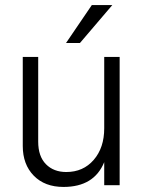

<svg xmlns="http://www.w3.org/2000/svg" viewBox="-20 -732 569 759"><path d="M296 -562H241L343 -712H424ZM453 0H392V-91Q352 7 231 7Q157 7 113.5 -37.5Q70 -82 70 -155V-507H131V-172Q131 -114 161.5 -83Q192 -52 242 -52Q309 -52 350.5 -100Q392 -148 392 -225V-507H453Z"/></svg>

Font: Hind Colombo Light
Style: Regular
Weight: 300
Designer: Jyotish Sonowal, Aditi Pimprikar
Foundry: Indian Type Foundry
Version: Version 1.000;PS 1.0;hotconv 1.0.86;makeotf.lib2.5.63406; tt